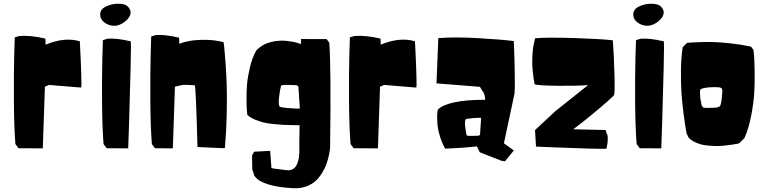

<svg xmlns="http://www.w3.org/2000/svg" viewBox="-20 -785 4083 1023"><path d="M222.7 -546.9Q325.7 -589.4 405.3 -564.9Q405.8 -558.1 406.2 -546.1Q406.7 -534.2 408.4 -501.7Q410.2 -469.2 411.1 -440.9Q412.1 -412.6 413.1 -383.1Q414.1 -353.5 413.8 -335.9Q413.6 -318.4 412.1 -318.4L240.7 -332.5L219.2 -323.2L208 5.4L78.6 4.9L62 -17.6Q54.7 -110.8 54 -252.9Q53.2 -395 55.7 -490.2L58.6 -585.9L83 -593.3Q143.1 -597.7 221.2 -579.6Q222.7 -579.6 222.7 -546.9Z M548.3 4.9 531.7 -17.6Q524.4 -110.8 523.7 -249.3Q522.9 -387.7 525.4 -479.5L528.3 -571.3L552.7 -578.6Q598.1 -583 676.3 -564.9Q679.2 -564.5 675.8 -421.9Q672.4 -279.3 668 -136.7L663.1 5.4ZM675.8 -719.7Q675.8 -693.4 646.5 -670.4Q617.2 -647.5 588.4 -647.5Q561 -647.5 537.4 -664.6Q513.7 -681.6 513.7 -708Q513.7 -735.8 544.7 -750.5Q575.7 -765.1 608.9 -765.1Q634.3 -765.1 649.4 -758.3Q664.6 -751.5 673.3 -731.9Q675.8 -728 675.8 -719.7Z M935.1 -551.8Q955.6 -560.1 987.8 -566.4Q1020 -572.8 1072 -572.8Q1124 -572.8 1171.4 -560.1Q1172.9 -549.8 1175 -531Q1177.2 -512.2 1181.6 -451.9Q1186 -391.6 1188 -329.1Q1189.9 -266.6 1188 -175Q1186 -83.5 1178.2 3.9Q1178.2 4.9 1141.6 3.4Q1105 2 1068.8 0L1032.2 -1.5Q1023.4 -330.1 1017.6 -330.6Q999.5 -332 983.4 -332.5Q967.3 -333 960.4 -333L953.1 -332.5L912.1 -323.2L900.9 5.4L805.7 4.9L789.1 -17.6Q781.7 -110.8 781 -254.2Q780.3 -397.5 782.7 -494.1L785.6 -590.8L810.1 -598.1Q855.5 -602.5 933.6 -584.5Q935.1 -584.5 935.1 -551.8Z M1572.3 56.2Q1574.2 44.9 1574.7 26.4Q1575.2 7.8 1575.2 -4.9L1574.7 -18.1L1576.2 -117.7Q1572.8 -117.7 1539.1 -118.4Q1505.4 -119.1 1488.5 -119.9Q1471.7 -120.6 1438 -124Q1404.3 -127.4 1382.8 -132.8Q1361.3 -138.2 1337.2 -148.4Q1313 -158.7 1297.9 -172.4Q1296.9 -180.7 1295.4 -195.6Q1293.9 -210.4 1293.5 -253.7Q1293 -296.9 1296.4 -336.7Q1299.8 -376.5 1311.8 -426.5Q1323.7 -476.6 1344.2 -514.2Q1345.7 -516.1 1348.6 -519.5Q1351.6 -522.9 1363 -532Q1374.5 -541 1387.9 -548.1Q1401.4 -555.2 1424.8 -561.3Q1448.2 -567.4 1474.6 -568.4Q1481.9 -568.4 1494.1 -568.1Q1506.3 -567.9 1535.4 -563.2Q1564.5 -558.6 1583.5 -549.3L1584 -577.1L1720.2 -576.7L1734.4 -557.6Q1744.6 -425.3 1738.8 1.5Q1738.3 6.3 1737.5 14.4Q1736.8 22.5 1731.7 45.7Q1726.6 68.8 1719 89.8Q1711.4 110.8 1696.3 136Q1681.2 161.1 1661.9 179Q1642.6 196.8 1611.8 208.3Q1581.1 219.7 1544.4 217.8Q1501.5 215.8 1466.8 210.2Q1432.1 204.6 1410.6 197.8Q1389.2 190.9 1373.3 183.1Q1357.4 175.3 1349.9 168Q1342.3 160.6 1337.9 154.8Q1333.5 148.9 1333 145.5L1332.5 141.6Q1325.7 120.1 1324.2 120.1L1322.8 43.9L1334 23.4L1419.4 18.6Q1426.3 108.4 1426.3 110.4Q1426.3 111.3 1446.3 114Q1466.3 116.7 1486.3 119.1L1506.3 121.6Q1560.1 129.4 1572.3 56.2ZM1577.6 -207.5 1569.8 -325.2 1559.6 -331.1Q1481.4 -335 1477.5 -328.6L1472.2 -303.7Q1471.7 -300.8 1470.9 -295.9Q1470.2 -291 1468.3 -277.8Q1466.3 -264.6 1465.6 -253.9Q1464.8 -243.2 1465.6 -232.4Q1466.3 -221.7 1469.2 -217.8Q1472.7 -212.4 1524.2 -208.5Q1575.7 -204.6 1577.6 -207.5Z M2008.3 -546.9Q2111.3 -589.4 2190.9 -564.9Q2191.4 -558.1 2191.9 -546.1Q2192.4 -534.2 2194.1 -501.7Q2195.8 -469.2 2196.8 -440.9Q2197.8 -412.6 2198.7 -383.1Q2199.7 -353.5 2199.5 -335.9Q2199.2 -318.4 2197.8 -318.4L2026.4 -332.5L2004.9 -323.2L1993.7 5.4L1864.3 4.9L1847.7 -17.6Q1840.3 -110.8 1839.6 -252.9Q1838.9 -395 1841.3 -490.2L1844.2 -585.9L1868.7 -593.3Q1928.7 -597.7 2006.8 -579.6Q2008.3 -579.6 2008.3 -546.9Z M2543.5 -156.7Q2542 -158.7 2502.4 -155.8Q2462.9 -152.8 2460.4 -148.9Q2457 -141.6 2457.5 -126.7Q2458 -111.8 2460.4 -97.2L2462.9 -82.5Q2464.8 -66.9 2466.8 -63.5Q2468.3 -61.5 2483.9 -61Q2499.5 -60.5 2514.6 -61.5L2529.8 -62L2537.6 -66.4ZM2717.8 16.6 2670.9 74.2 2650.9 71.3 2536.1 26.4Q2535.6 25.4 2534.9 23.7Q2534.2 22 2532.2 17.8Q2530.3 13.7 2528.6 9.8Q2526.9 5.9 2524.9 2.2Q2522.9 -1.5 2521.7 -3.4Q2520.5 -5.4 2520.5 -4.9Q2486.3 -1 2444.1 2Q2401.9 4.9 2376.5 5.9L2351.6 6.8Q2334.5 -24.4 2324.2 -57.6Q2314 -90.8 2311.5 -115.5Q2309.1 -140.1 2309.1 -160.4Q2309.1 -180.7 2311 -191.4L2313 -201.7Q2369.1 -253.4 2564.9 -253.4Q2564.9 -268.6 2560.8 -281Q2556.6 -293.5 2552.2 -298.8L2548.3 -303.7L2537.1 -322.3L2305.7 -340.8L2315.4 -582Q2405.3 -588.9 2524.4 -582Q2643.6 -575.2 2717.3 -566.4Q2719.7 -529.3 2722.2 -425.3Q2724.6 -321.3 2721.2 -285.6L2665 -21.5Z M2938 -191.9 3113.3 -331.5Q3045.9 -326.7 2950 -327.9Q2854 -329.1 2828.6 -335.4Q2815.4 -405.8 2815.9 -460.2Q2816.4 -514.6 2823.7 -547.9L2831.1 -581.1Q2892.1 -586.9 3038.1 -582.3Q3184.1 -577.6 3245.1 -570.3Q3247.6 -542 3250.2 -489.3Q3252.9 -436.5 3254.6 -368.4Q3256.3 -300.3 3252 -278.3Q3252.4 -276.9 3218 -246.1Q3183.6 -215.3 3129.6 -170.9Q3075.7 -126.5 3034.2 -96.2L3207 -92.3L3212.9 -72.3Q3214.4 -70.8 3216.3 -66.7Q3218.3 -62.5 3218.3 -42.2Q3218.3 -22 3211.4 6.8Q3210.9 9.3 3117.2 6.6Q3023.4 3.9 2929.7 0L2835.9 -3.9L2830.6 -91.8Z M3388.7 4.9 3372.1 -17.6Q3364.7 -110.8 3364 -249.3Q3363.3 -387.7 3365.7 -479.5L3368.7 -571.3L3393.1 -578.6Q3438.5 -583 3516.6 -564.9Q3519.5 -564.5 3516.1 -421.9Q3512.7 -279.3 3508.3 -136.7L3503.4 5.4ZM3516.1 -719.7Q3516.1 -693.4 3486.8 -670.4Q3457.5 -647.5 3428.7 -647.5Q3401.4 -647.5 3377.7 -664.6Q3354 -681.6 3354 -708Q3354 -735.8 3385 -750.5Q3416 -765.1 3449.2 -765.1Q3474.6 -765.1 3489.7 -758.3Q3504.9 -751.5 3513.7 -731.9Q3516.1 -728 3516.1 -719.7Z M3828.6 -295.4Q3830.1 -312.5 3822 -316.7Q3814 -320.8 3790 -320.8Q3760.7 -320.8 3741.2 -317.6Q3721.7 -314.5 3716.8 -311.5L3711.9 -308.6Q3709.5 -302.7 3709.5 -291Q3709.5 -279.3 3710.9 -267.6L3712.4 -255.9L3718.3 -224.1L3726.1 -212.4Q3729 -210 3747.1 -210Q3765.1 -210 3781.2 -210.9L3797.9 -211.9L3800.8 -212.9Q3804.2 -213.9 3807.6 -214.8L3810.5 -216.3Q3814.5 -216.8 3817.4 -222.2Q3820.3 -227.5 3822.3 -238.3Q3824.2 -249 3825.2 -256.6Q3826.2 -264.2 3827.1 -278.3Q3828.1 -292.5 3828.6 -295.4ZM3981.4 -536.6 3994.6 -519Q3996.1 -507.3 3997.8 -486.8Q3999.5 -466.3 4000.7 -406.7Q4002 -347.2 3998.8 -292Q3995.6 -236.8 3982.4 -168.5Q3969.2 -100.1 3946.8 -49.8Q3944.8 -47.9 3941.9 -44.9Q3939 -42 3932.4 -35.4Q3925.8 -28.8 3921.6 -24.7Q3917.5 -20.5 3917.5 -21L3906.7 -18.6Q3896 -16.6 3877.7 -13.9Q3859.4 -11.2 3836.7 -8.8Q3814 -6.3 3787.8 -7.1Q3761.7 -7.8 3737.1 -11.2Q3712.4 -14.6 3689 -24.9Q3665.5 -35.2 3649.4 -50.8L3638.2 -74.2Q3636.2 -84.5 3632.8 -103.3Q3629.4 -122.1 3622.3 -177.2Q3615.2 -232.4 3611.3 -285.2Q3607.4 -337.9 3608.2 -407.2Q3608.9 -476.6 3617.2 -532.7L3640.1 -556.2Q3646.5 -557.1 3657.7 -558.1Q3668.9 -559.1 3705.3 -560.5Q3741.7 -562 3779.5 -561Q3817.4 -560.1 3872.8 -554Q3928.2 -547.9 3981.4 -536.6Z"/></svg>

Font: Noot
Style: Regular
Weight: 400
Designer: Amos Jerbi
Foundry: Amos Jerbi
Version: Version 1.000;PS 001.001;hotconv 1.0.56